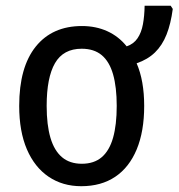

<svg xmlns="http://www.w3.org/2000/svg" viewBox="-20 -639 622 669"><path d="M482.4 -270Q482.4 -181.2 456.3 -118.4Q430.2 -55.7 381.3 -22.9Q332.5 9.8 263.2 9.8Q198.2 9.8 149.4 -23.2Q100.6 -56.2 73.7 -118.7Q46.9 -181.2 46.9 -270Q46.9 -404.8 104.5 -476.6Q162.1 -548.3 265.6 -548.3Q314 -548.3 353.8 -530.3Q393.6 -512.2 421.4 -477.5Q445.8 -485.8 459.2 -505.6Q472.7 -525.4 478 -554.4Q483.4 -583.5 483.9 -619.1H574.7L582 -607.9Q575.2 -556.2 560.3 -518.6Q545.4 -481 520 -456.3Q494.6 -431.6 456.1 -418.5Q469.2 -388.2 475.8 -351.1Q482.4 -314 482.4 -270ZM142.6 -270Q142.6 -203.6 155.8 -158.9Q168.9 -114.3 196 -91.3Q223.1 -68.4 265.1 -68.4Q307.6 -68.4 334.5 -91.3Q361.3 -114.3 374 -159.2Q386.7 -204.1 386.7 -270Q386.7 -335.4 374 -379.9Q361.3 -424.3 334.5 -446.8Q307.6 -469.2 264.6 -469.2Q200.7 -469.2 171.6 -418.9Q142.6 -368.7 142.6 -270Z"/></svg>

Font: Open Sans SemiCondensed Medium
Style: Regular
Weight: 500
Width: 4
Designer: Monotype Design Team
Foundry: Monotype Imaging Inc.
Version: Version 3.000